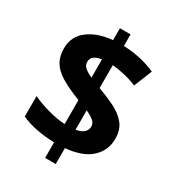

<svg xmlns="http://www.w3.org/2000/svg" viewBox="-193 -875 959 1048"><g transform="rotate(30 286.0 -350.5)"><path d="M253 -40Q188 -42 137 -52.5Q86 -63 44 -82V-211Q85 -191 143 -174.5Q201 -158 253 -155V-306Q176 -336 129.5 -364.5Q83 -393 63 -428Q43 -463 43 -512Q43 -587 101.5 -631.5Q160 -676 253 -684V-759H320V-686Q431 -682 522 -641L476 -527Q436 -544 395.5 -553Q355 -562 320 -565V-421Q374 -401 423 -377.5Q472 -354 502.5 -318Q533 -282 533 -223Q533 -150 480 -101Q427 -52 320 -42V58H253ZM253 -563Q190 -554 190 -512Q190 -491 205 -477Q220 -463 253 -448ZM320 -158Q386 -170 386 -216Q386 -236 369.5 -250.5Q353 -265 320 -280Z"/></g></svg>

Font: Noto Sans Vithkuqi
Style: Bold
Weight: 700
Version: Version 1.001; ttfautohint (v1.8.4.7-5d5b)